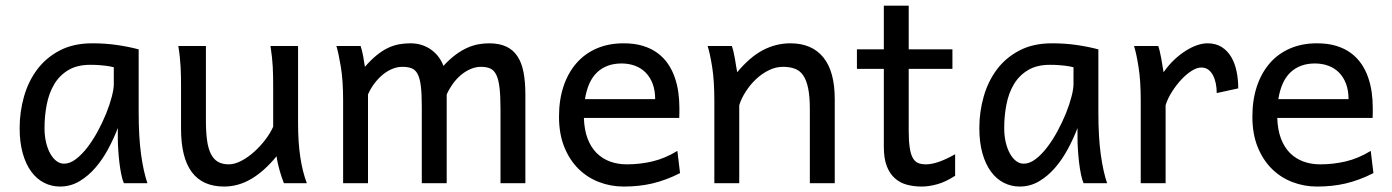

<svg xmlns="http://www.w3.org/2000/svg" viewBox="-20 -665 5055 697"><path d="M393.1 -420.9Q387.2 -422.4 379.9 -423.8Q372.6 -425.3 362.5 -426.5Q352.5 -427.7 339.1 -428.7Q325.7 -429.7 307.6 -429.7Q259.8 -429.7 227.8 -410.4Q195.8 -391.1 176.8 -359.1Q157.7 -327.1 149.7 -285.6Q141.6 -244.1 141.6 -200.2Q141.6 -171.9 147.2 -148.2Q152.8 -124.5 162.6 -107.2Q172.4 -89.8 185.1 -80.3Q197.8 -70.8 212.4 -70.8Q233.9 -70.8 255.6 -87.4Q277.3 -104 297.4 -130.1Q317.4 -156.2 335 -188.7Q352.5 -221.2 365.5 -253.2Q378.4 -285.2 385.7 -313.5Q393.1 -341.8 393.1 -358.9ZM429.7 0Q424.3 -11.7 420.2 -32.2Q416 -52.7 413.3 -75.9Q410.6 -99.1 409.2 -122.1Q407.7 -145 407.7 -161.1V-200.2Q393.1 -162.1 372.8 -124.3Q352.5 -86.4 326.4 -56.2Q300.3 -25.9 268.1 -6.8Q235.8 12.2 197.8 12.2Q167 12.2 140.1 -1.5Q113.3 -15.1 93.5 -42Q73.7 -68.8 62.5 -108.6Q51.3 -148.4 51.3 -200.2Q51.3 -258.3 66.9 -313.7Q82.5 -369.1 114.7 -412.4Q147 -455.6 196.8 -481.7Q246.6 -507.8 314.9 -507.8Q362.3 -507.8 404.3 -501.7Q446.3 -495.6 483.4 -485.8V-258.8Q483.4 -166.5 492.2 -103.8Q501 -41 515.1 0Z M1010.7 0Q1007.3 -8.3 1003.4 -19.5Q999.5 -30.8 995.8 -43.5Q992.2 -56.2 989 -70.1Q985.8 -84 983.9 -97.7Q939.5 -43.5 892.3 -15.6Q845.2 12.2 793.5 12.2Q637.2 12.2 637.2 -197.8V-341.8Q637.2 -365.2 637 -384.3Q636.7 -403.3 635.7 -421.1Q634.8 -439 632.8 -457.5Q630.9 -476.1 627.4 -498H727.5V-227.1Q727.5 -185.5 731.7 -155.5Q735.8 -125.5 745.6 -106.2Q755.4 -86.9 771.2 -77.6Q787.1 -68.4 810.5 -68.4Q832 -68.4 856.4 -81.3Q880.9 -94.2 903.1 -114.3Q925.3 -134.3 943.6 -158.4Q961.9 -182.6 971.7 -205.1V-341.8Q971.7 -365.7 971.4 -385Q971.2 -404.3 970.2 -421.9Q969.2 -439.5 967.3 -457.5Q965.3 -475.6 961.9 -498H1062V-219.7Q1062 -148.4 1070.1 -95Q1078.1 -41.5 1093.8 0Z M1601.6 0H1511.2V-278.3Q1511.2 -323.7 1507.8 -351.8Q1504.4 -379.9 1496.3 -395.8Q1488.3 -411.6 1474.6 -417Q1460.9 -422.4 1440.4 -422.4Q1422.4 -422.4 1404.3 -415Q1386.2 -407.7 1369.9 -394.3Q1353.5 -380.9 1339.6 -362.5Q1325.7 -344.2 1315.9 -322.3V0H1225.6V-300.3Q1225.6 -372.6 1217.3 -422.6Q1209 -472.7 1201.2 -498H1289.1Q1294.4 -482.4 1298.3 -461.2Q1302.2 -439.9 1304.7 -422.4Q1327.1 -448.2 1347.7 -464.8Q1368.2 -481.4 1388.4 -491Q1408.7 -500.5 1428.7 -504.2Q1448.7 -507.8 1469.7 -507.8Q1493.7 -507.8 1513.2 -501Q1532.7 -494.1 1547.6 -482.9Q1562.5 -471.7 1573.2 -456.8Q1584 -441.9 1589.8 -425.8Q1612.8 -450.7 1634.3 -466.6Q1655.8 -482.4 1676.3 -491.5Q1696.8 -500.5 1716.6 -504.2Q1736.3 -507.8 1755.4 -507.8Q1792.5 -507.8 1817.9 -495.8Q1843.3 -483.9 1858.6 -460.4Q1874 -437 1880.6 -402.3Q1887.2 -367.7 1887.2 -322.3V0H1796.9V-268.6Q1796.9 -315.9 1793.5 -345.7Q1790 -375.5 1782 -392.6Q1773.9 -409.7 1760.3 -416Q1746.6 -422.4 1726.1 -422.4Q1708 -422.4 1690.4 -415.3Q1672.9 -408.2 1656.5 -395.3Q1640.1 -382.3 1626.2 -363.8Q1612.3 -345.2 1601.6 -322.3Z M2099.6 -236.8Q2101.1 -193.8 2113 -162.1Q2125 -130.4 2145.8 -109.6Q2166.5 -88.9 2194.6 -78.6Q2222.7 -68.4 2255.9 -68.4Q2303.2 -68.4 2348.6 -79.1Q2394 -89.8 2439 -117.2L2448.7 -36.6Q2422.9 -23.4 2397.9 -14.2Q2373 -4.9 2348.1 1Q2323.2 6.8 2297.6 9.5Q2272 12.2 2243.7 12.2Q2196.8 12.2 2154.3 -4.2Q2111.8 -20.5 2079.6 -52.5Q2047.4 -84.5 2028.3 -131.8Q2009.3 -179.2 2009.3 -241.7Q2009.3 -302.2 2025.6 -351.3Q2042 -400.4 2072.3 -435.3Q2102.5 -470.2 2146 -489Q2189.5 -507.8 2243.7 -507.8Q2283.7 -507.8 2314.5 -498.3Q2345.2 -488.8 2367.7 -471.9Q2390.1 -455.1 2405.3 -432.6Q2420.4 -410.2 2429.4 -384.3Q2438.5 -358.4 2442.4 -330.3Q2446.3 -302.2 2446.3 -274.9V-255.9Q2446.3 -243.7 2445.8 -236.8ZM2236.3 -434.6Q2182.6 -434.6 2148.4 -403.1Q2114.3 -371.6 2103.5 -305.2H2358.4Q2358.4 -336.4 2349.4 -360.6Q2340.3 -384.8 2324 -401.4Q2307.6 -418 2285.2 -426.3Q2262.7 -434.6 2236.3 -434.6Z M2919.9 0V-268.6Q2919.9 -314.5 2913.8 -344.2Q2907.7 -374 2895.8 -391.4Q2883.8 -408.7 2865.5 -415.5Q2847.2 -422.4 2822.3 -422.4Q2795.9 -422.4 2770.8 -409.9Q2745.6 -397.5 2724.6 -377.7Q2703.6 -357.9 2687.5 -333Q2671.4 -308.1 2663.6 -283.2V0H2573.2V-300.3Q2573.2 -372.6 2565.2 -422.6Q2557.1 -472.7 2548.8 -498H2636.7Q2639.6 -490.2 2642.6 -477.8Q2645.5 -465.3 2647.9 -451.7Q2650.4 -438 2652.3 -424.8L2656.2 -402.8Q2702.6 -458.5 2750 -483.2Q2797.4 -507.8 2849.1 -507.8Q2927.2 -507.8 2968.8 -456.8Q3010.3 -405.8 3010.3 -305.2V0Z M3090.8 -485.8H3188.5V-644.5H3278.8V-485.8H3437.5V-415H3278.8V-190.4Q3278.8 -152.8 3282.5 -128.9Q3286.1 -105 3293.7 -91.6Q3301.3 -78.1 3313 -73.2Q3324.7 -68.4 3341.3 -68.4Q3362.3 -68.4 3388.7 -77.6Q3415 -86.9 3447.3 -105V-26.9Q3413.6 -4.9 3382.8 3.7Q3352.1 12.2 3326.2 12.2Q3297.4 12.2 3272.5 5.6Q3247.6 -1 3228.8 -17.6Q3210 -34.2 3199.2 -61.8Q3188.5 -89.4 3188.5 -131.8V-415H3090.8Z M3877 -420.9Q3871.1 -422.4 3863.8 -423.8Q3856.4 -425.3 3846.4 -426.5Q3836.4 -427.7 3823 -428.7Q3809.6 -429.7 3791.5 -429.7Q3743.7 -429.7 3711.7 -410.4Q3679.7 -391.1 3660.6 -359.1Q3641.6 -327.1 3633.5 -285.6Q3625.5 -244.1 3625.5 -200.2Q3625.5 -171.9 3631.1 -148.2Q3636.7 -124.5 3646.5 -107.2Q3656.2 -89.8 3668.9 -80.3Q3681.6 -70.8 3696.3 -70.8Q3717.8 -70.8 3739.5 -87.4Q3761.2 -104 3781.2 -130.1Q3801.3 -156.2 3818.8 -188.7Q3836.4 -221.2 3849.4 -253.2Q3862.3 -285.2 3869.6 -313.5Q3877 -341.8 3877 -358.9ZM3913.6 0Q3908.2 -11.7 3904.1 -32.2Q3899.9 -52.7 3897.2 -75.9Q3894.5 -99.1 3893.1 -122.1Q3891.6 -145 3891.6 -161.1V-200.2Q3877 -162.1 3856.7 -124.3Q3836.4 -86.4 3810.3 -56.2Q3784.2 -25.9 3752 -6.8Q3719.7 12.2 3681.6 12.2Q3650.9 12.2 3624 -1.5Q3597.2 -15.1 3577.4 -42Q3557.6 -68.8 3546.4 -108.6Q3535.2 -148.4 3535.2 -200.2Q3535.2 -258.3 3550.8 -313.7Q3566.4 -369.1 3598.6 -412.4Q3630.9 -455.6 3680.7 -481.7Q3730.5 -507.8 3798.8 -507.8Q3846.2 -507.8 3888.2 -501.7Q3930.2 -495.6 3967.3 -485.8V-258.8Q3967.3 -166.5 3976.1 -103.8Q3984.9 -41 3999 0Z M4121.1 0V-300.3Q4121.1 -372.6 4113 -422.6Q4105 -472.7 4096.7 -498H4184.6Q4187.5 -490.2 4190.4 -477.8Q4193.4 -465.3 4195.8 -451.7Q4198.2 -438 4200.2 -424.8L4204.1 -402.8Q4221.7 -428.2 4242.4 -447.8Q4263.2 -467.3 4284.4 -480.7Q4305.7 -494.1 4325.9 -501Q4346.2 -507.8 4362.8 -507.8Q4393.6 -507.8 4414.8 -494.4Q4436 -481 4449.5 -458.3Q4462.9 -435.5 4469 -406Q4475.1 -376.5 4475.1 -344.2L4397 -327.1Q4397 -345.2 4393.6 -362.1Q4390.1 -378.9 4383.3 -391.8Q4376.5 -404.8 4366 -412.4Q4355.5 -419.9 4340.8 -419.9Q4325.2 -419.9 4306.2 -408Q4287.1 -396 4268.8 -376.5Q4250.5 -356.9 4234.9 -332.5Q4219.2 -308.1 4211.4 -283.2V0Z M4616.7 -236.8Q4618.2 -193.8 4630.1 -162.1Q4642.1 -130.4 4662.8 -109.6Q4683.6 -88.9 4711.7 -78.6Q4739.7 -68.4 4772.9 -68.4Q4820.3 -68.4 4865.7 -79.1Q4911.1 -89.8 4956.1 -117.2L4965.8 -36.6Q4939.9 -23.4 4915 -14.2Q4890.1 -4.9 4865.2 1Q4840.3 6.8 4814.7 9.5Q4789.1 12.2 4760.7 12.2Q4713.9 12.2 4671.4 -4.2Q4628.9 -20.5 4596.7 -52.5Q4564.5 -84.5 4545.4 -131.8Q4526.4 -179.2 4526.4 -241.7Q4526.4 -302.2 4542.7 -351.3Q4559.1 -400.4 4589.4 -435.3Q4619.6 -470.2 4663.1 -489Q4706.5 -507.8 4760.7 -507.8Q4800.8 -507.8 4831.5 -498.3Q4862.3 -488.8 4884.8 -471.9Q4907.2 -455.1 4922.4 -432.6Q4937.5 -410.2 4946.5 -384.3Q4955.6 -358.4 4959.5 -330.3Q4963.4 -302.2 4963.4 -274.9V-255.9Q4963.4 -243.7 4962.9 -236.8ZM4753.4 -434.6Q4699.7 -434.6 4665.5 -403.1Q4631.3 -371.6 4620.6 -305.2H4875.5Q4875.5 -336.4 4866.5 -360.6Q4857.4 -384.8 4841.1 -401.4Q4824.7 -418 4802.2 -426.3Q4779.8 -434.6 4753.4 -434.6Z"/></svg>

Font: Andika Cyr
Style: Regular
Weight: 400
Designer: Victor Gaultney, Annie Olsen, Julie Remington, Don Collingsworth, Eric Hays, Becca Hirsbrunner
Foundry: SIL International
Version: Version 5.000